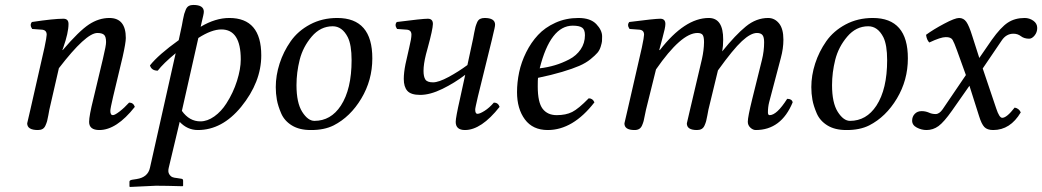

<svg xmlns="http://www.w3.org/2000/svg" viewBox="-20 -511 4174 769"><path d="M433.1 -124Q421.9 -76.2 421.9 -66.9Q421.9 -49.8 432.1 -49.8Q439.9 -49.8 459 -64.5Q478 -79.1 497.1 -100.1Q514.2 -100.1 520 -83Q446.8 9.8 377.9 9.8Q336.9 9.8 336.9 -22.9Q336.9 -46.9 354 -115.2L392.1 -274.9Q405.3 -330.1 404.8 -342.8Q404.8 -364.7 396.5 -371.8Q388.2 -378.9 370.1 -378.9Q324.2 -378.9 215.8 -237.8L177.7 -71.8Q176.3 -64.5 173.6 -49.3Q170.9 -34.2 168.7 -26.1Q166.5 -18.1 162.1 -8.3Q157.7 1.5 150.4 5.6Q143.1 9.8 131.8 9.8Q88.9 9.8 88.9 -17.1Q88.9 -19 101.6 -71.8L158.2 -320.8Q167 -362.8 167 -372.1Q167 -390.1 148.9 -392.1L108.9 -395Q97.7 -411.1 107.9 -422.9Q194.8 -436 233.9 -436Q254.4 -436 254.4 -415Q254.4 -379.9 233.4 -320.3L230 -311L231 -310.1Q296.9 -387.2 336.4 -413.1Q376 -439 418 -439Q483.9 -439 483.9 -358.9Q483.9 -339.8 471.2 -283.2Z M783.7 -403.8Q842.8 -439 898.4 -439Q1026.4 -439 1026.4 -289.1Q1026.4 -182.1 945.8 -83Q869.6 9.8 772.5 9.8Q730.5 9.8 699.7 -22.9L655.8 161.1Q651.9 177.2 657.7 186.5Q663.6 195.8 670.7 198.5Q677.7 201.2 688.5 202.1L707.5 205.1Q713.4 206.1 713.4 212.9V232.9L711.4 234.9Q643.6 232.9 604.5 232.9L500.5 237.8L498.5 235.8V216.8Q498.5 210.9 508.8 209L527.3 206.1Q572.3 199.2 580.6 161.1L683.6 -297.9Q633.8 -256.8 611.8 -228Q586.9 -228 580.6 -249Q614.7 -292 695.8 -350.1L708.5 -409.2Q709.5 -415 712.6 -431.6Q715.8 -448.2 717.8 -455.1Q719.7 -461.9 724.1 -472.4Q728.5 -482.9 736.1 -487.1Q743.7 -491.2 754.4 -491.2Q796.4 -491.2 796.4 -463.9Q796.4 -459 793.9 -448Q791.5 -437 788.1 -423.3Q784.7 -409.7 783.7 -403.8ZM944.3 -272.9Q944.3 -393.1 866.7 -393.1Q827.6 -393.1 774.4 -358.9L708.5 -66.9Q738.3 -24.9 782.7 -24.9Q810.5 -24.9 838.4 -44.7Q866.2 -64.5 886.7 -96.7Q914.1 -139.2 929.2 -187Q944.3 -234.9 944.3 -272.9Z M1167.5 -169.9Q1167.5 -99.1 1190.4 -63Q1213.4 -26.9 1239.3 -26.9Q1305.2 -26.9 1345.2 -87.9Q1388.2 -153.8 1388.2 -270Q1388.2 -331.1 1373 -361.8Q1350.6 -405.8 1312.5 -405.8Q1263.7 -405.8 1228.5 -364.5Q1193.4 -323.2 1180.4 -272Q1167.5 -220.7 1167.5 -169.9ZM1084.5 -162.1Q1084.5 -209 1099.9 -256.6Q1115.2 -304.2 1144.3 -345.7Q1173.3 -387.2 1221.9 -413.1Q1270.5 -439 1330.6 -439Q1471.7 -439 1471.2 -276.9Q1471.2 -189.9 1427.2 -116.5Q1383.3 -43 1316.4 -8.8Q1278.3 10.3 1224.1 9.8Q1179.2 9.8 1149.2 -8.5Q1119.1 -26.9 1106.2 -56.9Q1093.3 -86.9 1088.9 -111.6Q1084.5 -136.2 1084.5 -162.1Z M1693.4 -320.3 1686 -293Q1676.3 -253.9 1676.3 -227.1Q1676.3 -204.1 1683.6 -192.6Q1690.9 -181.2 1714.4 -181.2Q1736.8 -181.2 1776.6 -202.6Q1816.4 -224.1 1852.1 -250.5L1875 -356.9Q1876 -362.8 1879.2 -379.4Q1882.3 -396 1884.3 -403.1Q1886.2 -410.2 1890.6 -420.7Q1895 -431.2 1902.6 -435.1Q1910.2 -439 1920.9 -439Q1962.9 -439 1962.9 -412.1Q1962.9 -407.2 1960.4 -396Q1958 -384.8 1954.6 -371.3Q1951.2 -357.9 1950.2 -352.1L1894 -124Q1882.8 -76.2 1883.3 -71.8Q1883.3 -54.7 1893.1 -55.2Q1901.9 -55.2 1920.9 -67.1Q1939.9 -79.1 1958 -100.1Q1975.1 -100.1 1981 -83Q1907.7 9.8 1842.3 9.8Q1805.2 9.8 1805.2 -22.9Q1805.2 -40 1822.3 -115.2L1843.3 -211.4Q1801.3 -179.2 1752 -155Q1702.6 -130.9 1663.1 -130.9Q1626 -130.9 1611.6 -147Q1597.2 -163.1 1597.2 -194.8Q1597.2 -219.7 1604 -253.9L1619.1 -320.8Q1627.9 -356.9 1627.9 -372.1Q1627.9 -390.1 1610.4 -392.1L1570.3 -395Q1559.1 -411.1 1569.3 -422.9Q1671.4 -436 1693.4 -436Q1713.9 -436 1713.9 -415Q1713.4 -393.6 1693.4 -320.3Z M2322.8 -370.1Q2322.8 -392.1 2311.8 -400.1Q2300.8 -408.2 2273.9 -408.2Q2184.6 -408.2 2141.6 -237.3Q2173.8 -241.2 2202.6 -249.8Q2231.4 -258.3 2260 -273.2Q2288.6 -288.1 2305.7 -313.2Q2322.8 -338.4 2322.8 -370.1ZM2134.8 -199.2Q2133.8 -191.4 2133.8 -165Q2133.8 -101.1 2153.3 -75.4Q2172.9 -49.8 2209.7 -49.8Q2246.6 -49.8 2271.7 -62.5Q2296.9 -75.2 2337.9 -117.2Q2354 -117.2 2360.8 -101.1Q2274.9 9.8 2173.8 9.8Q2113.8 9.8 2082.3 -32.7Q2050.8 -75.2 2050.8 -142.1Q2050.8 -181.2 2059.3 -221.7Q2067.9 -262.2 2087.4 -301.5Q2106.9 -340.8 2134.8 -370.8Q2162.6 -400.9 2204.6 -419.9Q2246.6 -439 2296.9 -439Q2344.7 -439 2368.2 -414.6Q2391.6 -390.1 2391.6 -365.2Q2391.6 -352.1 2391.1 -345.9Q2390.6 -339.8 2386.2 -325Q2381.8 -310.1 2372.8 -299.6Q2363.8 -289.1 2345.2 -273.9Q2326.7 -258.8 2300.3 -247.3Q2273.9 -235.8 2231.4 -223.1Q2189 -210.4 2134.8 -199.2Z M2550.8 -320.8Q2559.6 -362.8 2559.6 -372.1Q2559.6 -390.1 2541.5 -392.1L2501.5 -395Q2490.2 -411.1 2500.5 -422.9Q2602.5 -436 2624.5 -436Q2645 -436 2645 -415Q2645 -407.2 2642.1 -393.8Q2639.2 -380.4 2632.6 -356Q2626 -331.5 2623 -320.3L2620.6 -311L2622.6 -310.1Q2722.7 -439 2818.8 -439Q2877 -439 2876.5 -352.1Q2876.5 -326.2 2872.6 -305.2Q2925.8 -371.1 2967.3 -405Q3008.8 -439 3056.6 -439Q3082.5 -439 3100.1 -417.5Q3117.7 -396 3117.7 -352.1Q3117.7 -316.9 3107.4 -278.8L3060.5 -101.1Q3055.7 -82 3055.7 -61Q3055.7 -49.8 3062.5 -49.8Q3091.3 -49.8 3132.8 -115.2Q3151.9 -115.2 3154.8 -101.1Q3108.9 9.8 3006.8 9.8Q2995.6 9.8 2985.4 0.2Q2975.1 -9.3 2975.1 -23.4Q2975.1 -42.5 2992.7 -113.8L3031.7 -271Q3040.5 -306.2 3040.5 -341.8Q3040.5 -362.8 3033.7 -370.8Q3026.9 -378.9 3011.7 -378.9Q2986.8 -378.9 2951.7 -346.4Q2916.5 -314 2855.5 -229L2817.4 -71.8Q2815.9 -64.5 2813.2 -49.3Q2810.5 -34.2 2808.3 -26.1Q2806.2 -18.1 2801.8 -8.3Q2797.4 1.5 2790 5.6Q2782.7 9.8 2771.5 9.8Q2730.5 9.8 2731 -17.1Q2731 -18.6 2743.7 -71.8L2791.5 -274.9Q2799.3 -310.1 2799.8 -341.8Q2799.8 -363.8 2794.2 -371.3Q2788.6 -378.9 2773.4 -378.9Q2708.5 -378.9 2607.4 -232.9L2567.4 -71.8Q2565.4 -64 2562.7 -49.3Q2560.1 -34.7 2557.9 -26.4Q2555.7 -18.1 2551.5 -8.5Q2547.4 1 2540 5.4Q2532.7 9.8 2521.5 9.8Q2480.5 9.8 2481 -17.1Q2481 -19 2493.7 -71.8Z M3312.5 -169.9Q3312.5 -99.1 3335.4 -63Q3358.4 -26.9 3384.3 -26.9Q3450.2 -26.9 3490.2 -87.9Q3533.2 -153.8 3533.2 -270Q3533.2 -331.1 3518.1 -361.8Q3495.6 -405.8 3457.5 -405.8Q3408.7 -405.8 3373.5 -364.5Q3338.4 -323.2 3325.4 -272Q3312.5 -220.7 3312.5 -169.9ZM3229.5 -162.1Q3229.5 -209 3244.9 -256.6Q3260.3 -304.2 3289.3 -345.7Q3318.4 -387.2 3366.9 -413.1Q3415.5 -439 3475.6 -439Q3616.7 -439 3616.2 -276.9Q3616.2 -189.9 3572.3 -116.5Q3528.3 -43 3461.4 -8.8Q3423.3 10.3 3369.1 9.8Q3324.2 9.8 3294.2 -8.5Q3264.2 -26.9 3251.2 -56.9Q3238.3 -86.9 3233.9 -111.6Q3229.5 -136.2 3229.5 -162.1Z M3813 -309.1Q3801.8 -340.3 3795.4 -351.1Q3788.6 -362.8 3767.6 -362.3Q3747.6 -362.3 3702.1 -340.8Q3691.9 -350.6 3689 -371.6Q3718.3 -393.1 3761.5 -416Q3804.7 -439 3821.3 -439Q3839.4 -439 3850.3 -423.6Q3861.3 -408.2 3874 -367.2L3902.3 -278.8L3952.1 -351.1Q3988.3 -401.9 4016.6 -420.4Q4044.9 -439 4084 -439Q4103 -439 4118.7 -428Q4134.3 -417 4134.3 -398.9Q4134.3 -381.8 4123.8 -368.9Q4113.3 -356 4102.1 -356Q4082 -356 4069.1 -366Q4056.2 -376 4039.1 -376Q4010.3 -376 3992.2 -349.1L3916 -236.8L3970.2 -76.2Q3982.4 -39.1 3994.1 -39.1Q4012.2 -39.1 4043.9 -80.1Q4061 -77.1 4068.4 -61Q4026.4 9.8 3958 9.8Q3934.1 9.8 3922.6 -2.2Q3911.1 -14.2 3901.4 -45.9L3862.8 -167.5L3793 -67.9Q3760.7 -22 3739 -6.1Q3717.3 9.8 3690.9 9.8Q3670.9 9.8 3652.1 0Q3633.3 -9.8 3633.3 -27.8Q3633.3 -43.9 3643.8 -54.9Q3654.3 -65.9 3671.4 -65.9Q3686.5 -65.9 3700.2 -60.1Q3712.4 -54.2 3727.3 -54.2Q3742.2 -54.2 3755.4 -73.2L3848.6 -210.4Z"/></svg>

Font: Linux Libertine
Style: Italic
Weight: 400
Italic angle: -12°
Designer: Philipp H. Poll
Foundry: Philipp H. Poll
Version: Version 5.1.6 ; ttfautohint (v0.9)